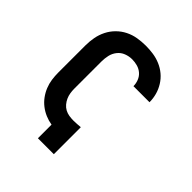

<svg xmlns="http://www.w3.org/2000/svg" viewBox="-203 -875 1006 1006"><g transform="rotate(45 300.0 -371.5)"><path d="M241 0V-101Q216 -105 192.5 -115Q169 -125 149 -140.5Q129 -156 114 -176.5Q99 -197 89.5 -220.5Q80 -244 76.5 -269Q73 -294 73 -319V-520Q73 -550 78.5 -579.5Q84 -609 97.5 -636Q111 -663 132.5 -684.5Q154 -706 181 -719.5Q208 -733 238 -738Q268 -743 298 -743Q326 -743 353.5 -739Q381 -735 407 -724Q433 -713 454.5 -695Q476 -677 491 -653Q506 -629 513.5 -602Q521 -575 521 -547H402Q402 -567 394.5 -586Q387 -605 372 -618Q357 -631 337.5 -636.5Q318 -642 298 -642Q275 -642 253 -633.5Q231 -625 216.5 -606.5Q202 -588 197 -565.5Q192 -543 192 -520V-319Q192 -303 194.5 -287Q197 -271 203.5 -256.5Q210 -242 220.5 -229.5Q231 -217 245 -209.5Q259 -202 275 -199.5Q291 -197 307 -197Q320 -197 333 -198Q346 -199 359 -200V0Z"/></g></svg>

Font: Iosevka Book
Style: Bold
Weight: 700
Designer: Belleve Invis
Foundry: Belleve Invis
Version: Version 28.0.7; ttfautohint (v1.8.3)